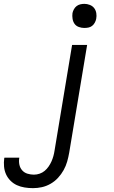

<svg xmlns="http://www.w3.org/2000/svg" viewBox="-70 -753 590 996"><path d="M101 223Q79 223 57.5 219.5Q36 216 17.5 207.5Q-1 199 -15.5 184.5Q-30 170 -38.5 151.5Q-47 133 -49 111Q-51 89 -48 68L-47 65H30V66Q27 84 30.5 101Q34 118 45 130.5Q56 143 72.5 148Q89 153 106 153Q121 153 135.5 148Q150 143 161.5 133.5Q173 124 182 111Q191 98 197 84.5Q203 71 207 56.5Q211 42 213 28L304 -520H382L289 39Q285 62 278.5 85Q272 108 260 129.5Q248 151 231 169.5Q214 188 192 200.5Q170 213 147 218Q124 223 101 223ZM367 -608Q353 -608 339 -613Q325 -618 317 -629Q309 -640 306.5 -655Q304 -670 306 -685Q308 -695 313.5 -705Q319 -715 327.5 -721.5Q336 -728 346.5 -730.5Q357 -733 368 -733Q382 -733 396 -727.5Q410 -722 418.5 -711Q427 -700 429.5 -685Q432 -670 429 -655Q427 -645 421.5 -635Q416 -625 407.5 -618.5Q399 -612 388.5 -610Q378 -608 367 -608Z"/></svg>

Font: Iosevka Custom
Style: Italic
Weight: 400
Italic angle: -9°
Monospace: yes
Designer: Belleve Invis
Foundry: Belleve Invis
Version: Version 30.3.3; ttfautohint (v1.8.3)